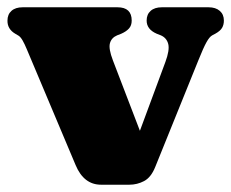

<svg xmlns="http://www.w3.org/2000/svg" viewBox="-21 -502 634 527"><path d="M334 5H256.5Q209 5 186.5 -49L52.5 -367Q46.5 -381.5 41 -391Q35.5 -400.5 30 -404L21.5 -409Q-1 -422 -0.5 -445.5Q-0.5 -462.5 10.5 -472.2Q21.5 -482 41 -482H301.5Q340.5 -482 340.5 -445.5Q340.5 -432 333 -423.8Q325.5 -415.5 312 -409.5L300.5 -405Q285 -398.5 280.8 -383.5Q276.5 -368.5 289 -336L363 -143L433 -332Q445 -364.5 440.8 -381.2Q436.5 -398 420.5 -405L409 -409.5Q381.5 -421.5 381.5 -445.5Q381.5 -462.5 392.5 -472.2Q403.5 -482 423 -482H551.5Q571 -482 582.2 -472.2Q593.5 -462.5 593.5 -445.5Q593.5 -434 588.5 -425.5Q583.5 -417 570 -409.5L561.5 -405Q554 -401 545.8 -386.2Q537.5 -371.5 523.5 -336.5L405 -43.5Q393.5 -15 374.5 -5Q355.5 5 334 5Z"/></svg>

Font: Fraunces 9pt Soft Black
Style: Regular
Weight: 900
Version: Version 1.000;[b76b70a41]